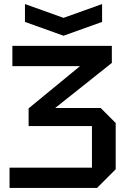

<svg xmlns="http://www.w3.org/2000/svg" viewBox="-20 -786 626 946"><path d="M458 140H27V40H433V-165H121V-252L374 -460H41V-560H531V-476L252 -254H476L550 -180V48ZM483 -766V-678L293 -610L103 -678V-766L293 -698Z"/></svg>

Font: Tektur Medium
Style: Regular
Weight: 500
Designer: Adam Jagosz
Foundry: Adam Jagosz
Version: Version 1.005;gftools[0.9.30]